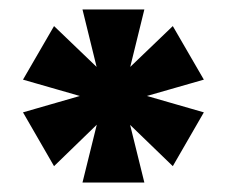

<svg xmlns="http://www.w3.org/2000/svg" viewBox="-20 -810 478 405"><path d="M284.5 -790 239.5 -607 284.5 -425H154L199 -607L154 -790ZM344.5 -755 410 -642 228.5 -590 94 -459.5 28.5 -573 209 -625ZM94 -755 229.5 -625 410 -573 344.5 -459.5 209.5 -590 28.5 -642Z"/></svg>

Font: Hepta Slab ExtraBold
Style: Regular
Weight: 800
Designer: Michael LaGattuta
Foundry: Michael LaGattuta
Version: Version 1.102